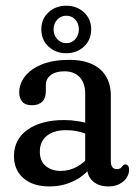

<svg xmlns="http://www.w3.org/2000/svg" viewBox="-20 -659 488 689"><path d="M292.7 -57.8V-70.6L285.7 -74V-322.3Q285.7 -361.5 265.7 -382.3Q245.7 -403.1 211.3 -403.1Q179.3 -403.1 161.9 -389.4Q144.5 -375.8 144.5 -354V-332.3Q144.5 -307.4 131.7 -294.4Q118.9 -281.4 94.5 -281.4Q70.7 -281.4 59.8 -294.1Q49 -306.8 49 -327.4Q49 -358.1 69.5 -384.7Q90 -411.3 130.1 -427.8Q170.2 -444.2 228.8 -444.2Q300.7 -444.2 339.2 -410.5Q377.7 -376.8 377.7 -316V-79.1Q377.7 -67.2 382.8 -59.7Q387.8 -52.1 399.8 -52.1Q406.7 -52.1 411.2 -54.7Q415.6 -57.2 418.9 -62.2Q421.1 -64.9 423.6 -66.9Q426.1 -68.9 429.8 -68.9Q436.2 -68.9 439.8 -63.6Q443.3 -58.2 443.3 -49.9Q443.3 -34.8 434.4 -21.1Q425.4 -7.4 408.7 1.3Q392 10 368.8 10Q334.3 10 313.5 -8.5Q292.7 -26.9 292.7 -57.8ZM30.1 -99Q30.1 -158.8 78.9 -193.5Q127.7 -228.2 210.9 -228.2Q234.9 -228.2 260 -224.2Q285 -220.2 303.2 -213.1L294.9 -176.4Q277 -183.7 257.9 -187.8Q238.8 -191.9 216.6 -191.9Q173.5 -191.9 148.3 -171.8Q123 -151.6 123 -115.2Q123 -80.6 144.1 -63.2Q165.2 -45.7 197.9 -45.7Q229.2 -45.7 256.2 -60.6Q283.2 -75.4 302 -101.1L312.7 -68.6Q288.8 -31.8 247.7 -10.9Q206.7 10 157.3 10Q98.3 10 64.2 -19.6Q30.1 -49.2 30.1 -99ZM217.7 -468Q180 -468 154.2 -491.8Q128.3 -515.5 128.3 -553.8Q128.3 -591.3 154.2 -614.9Q180 -638.5 217.7 -638.5Q255.7 -638.5 281.5 -614.6Q307.2 -590.7 307.2 -553.8Q307.2 -516.1 281.5 -492.1Q255.7 -468 217.7 -468ZM217.8 -602.6Q198.7 -602.6 185.5 -588.6Q172.3 -574.6 172.3 -553.8Q172.3 -532.8 185.5 -518.5Q198.7 -504.1 217.8 -504.1Q237.5 -504.1 250.3 -518.5Q263 -532.8 263 -553.8Q263 -574.4 250.3 -588.5Q237.5 -602.6 217.8 -602.6Z"/></svg>

Font: Fraunces 144pt S100 Black
Style: Regular
Weight: 900
Version: Version 1.000